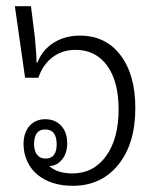

<svg xmlns="http://www.w3.org/2000/svg" viewBox="-20 -591 498 620"><path d="M215 9Q146 9 102 -26Q80 -44 68 -70Q56 -96 56 -126Q56 -162 75 -184Q94 -206 126 -206Q158 -206 177.5 -185Q197 -164 197 -128Q197 -96 180 -75.5Q163 -55 139 -55Q165 -31 214 -31Q282 -31 322.5 -87Q363 -143 363 -238Q363 -328 326 -379Q289 -430 224 -430Q181 -430 149.5 -406Q118 -382 104 -340H61L28 -571H80L93 -467Q95 -444 96.5 -423.5Q98 -403 98 -389H101Q116 -429 152.5 -452.5Q189 -476 238 -476Q321 -476 369 -413Q417 -350 417 -242Q417 -127 362 -59Q307 9 215 9ZM127 -79Q163 -79 163 -125Q163 -173 126 -173Q90 -173 90 -125Q90 -104 99.5 -91.5Q109 -79 127 -79Z"/></svg>

Font: Noto Sans Thai Looped UI Narrow Light
Style: Regular
Weight: 300
Width: 4
Designer: Cadson Demak Team
Foundry: Cadson Demak Co., Ltd.
Version: Version 1.000